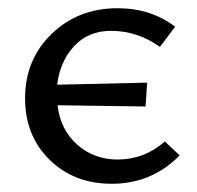

<svg xmlns="http://www.w3.org/2000/svg" viewBox="-20 -441 479 467"><path d="M381 -97 417 -63Q349 6 252 6Q160 6 100.5 -52.5Q41 -111 41 -202Q41 -296 105.5 -358.5Q170 -421 266 -421Q347 -421 406 -376L369 -327Q314 -366 250 -366Q195 -366 160.5 -329Q126 -292 119 -235L338 -240L334 -182L120 -185Q127 -125 168 -89Q209 -53 266 -53Q331 -53 381 -97Z"/></svg>

Font: EauTestInfant Medium
Style: Italic
Weight: 500
Italic angle: -12°
Designer: Christian Thalmann (Catharsis Fonts)
Version: Version 0.001;PS 000.001;hotconv 1.0.88;makeotf.lib2.5.64775